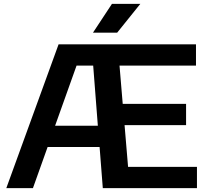

<svg xmlns="http://www.w3.org/2000/svg" viewBox="-20 -968 1076 988"><path d="M12.5 0 281.5 -740H988.5V-630.5H595L611.5 -433.5H937.5V-324H621L639 -109.5H993.5V0H509L492.5 -211.5H225L149.5 0ZM374 -630.5 263.5 -321H483.5L459.5 -630.5ZM458.5 -800 556 -948H702L583 -800Z"/></svg>

Font: Encode Sans SemiExpanded SemiExpanded SemiBold
Style: Regular
Weight: 600
Width: 6
Designer: Multiple Designers
Foundry: Impallari Type
Version: Version 3.000; ttfautohint (v1.8.3) -l 8 -r 50 -G 200 -x 14 